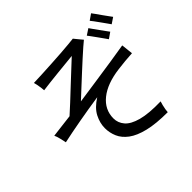

<svg xmlns="http://www.w3.org/2000/svg" viewBox="-204 -1100 1407 1407"><g transform="rotate(-45 500.0 -396.0)"><path d="M788 59Q667 59 587.5 39.5Q508 20 462.5 -14Q417 -48 398 -92Q379 -136 379 -184Q379 -237 406 -289.5Q433 -342 500 -384Q393 -368 290 -349.5Q187 -331 104 -313Q101 -330 93.5 -360.5Q86 -391 78 -407Q117 -412 163 -417.5Q209 -423 258 -429Q289 -456 331 -495.5Q373 -535 419 -578Q465 -621 508 -661Q551 -701 582 -730Q550 -727 507.5 -722.5Q465 -718 419.5 -713.5Q374 -709 332.5 -704Q291 -699 261 -695Q261 -706 258.5 -723.5Q256 -741 252.5 -758.5Q249 -776 246 -786Q283 -787 332.5 -789.5Q382 -792 435.5 -795Q489 -798 538.5 -801.5Q588 -805 624.5 -808.5Q661 -812 677 -814Q682 -808 692 -795.5Q702 -783 712.5 -770.5Q723 -758 729 -751Q716 -741 688 -716.5Q660 -692 623 -658.5Q586 -625 545.5 -587.5Q505 -550 465.5 -513.5Q426 -477 394 -447Q485 -460 576.5 -473.5Q668 -487 751 -499.5Q834 -512 898 -523Q899 -518 901 -498.5Q903 -479 905 -459.5Q907 -440 908 -432Q873 -430 833 -426.5Q793 -423 757 -418Q623 -401 548.5 -341Q474 -281 474 -190Q474 -144 505 -107.5Q536 -71 609 -51Q682 -31 807 -34Q803 -23 798.5 -4.5Q794 14 791 31.5Q788 49 788 59ZM953 -687Q949 -693 935.5 -712Q922 -731 905.5 -754Q889 -777 875.5 -795.5Q862 -814 857 -819L903 -851Q908 -845 921.5 -826Q935 -807 951 -784Q967 -761 981 -742.5Q995 -724 999 -718ZM861 -624Q857 -630 843.5 -649Q830 -668 813.5 -691Q797 -714 783.5 -732.5Q770 -751 765 -757L812 -788Q816 -782 829.5 -763Q843 -744 859 -721.5Q875 -699 889 -680.5Q903 -662 907 -656Z"/></g></svg>

Font: Zen Kaku Gothic Antique Medium
Style: Regular
Weight: 500
Designer: Yoshimichi Ohira
Foundry: Positype
Version: Version 1.002